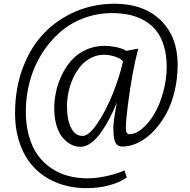

<svg xmlns="http://www.w3.org/2000/svg" viewBox="-20 -774 1001 1009"><path d="M59.1 -179.7Q59.1 -309.1 100.1 -418Q141.1 -526.9 211.9 -600.1Q282.7 -673.3 378.2 -713.9Q473.6 -754.4 582 -754.4Q734.9 -754.4 824.2 -667.7Q913.6 -581.1 913.6 -434.1Q913.6 -356.4 895.8 -286.9Q877.9 -217.3 848.1 -166.5Q818.4 -115.7 780.8 -78.4Q743.2 -41 702.9 -22.5Q662.6 -3.9 624 -3.9Q607.4 -3.9 597.2 -11.7Q586.9 -19.5 582.5 -35.6Q578.1 -51.8 576.9 -66.2Q575.7 -80.6 575.7 -104Q575.7 -138.2 594.2 -235.4Q576.2 -190.9 556.4 -153.1Q536.6 -115.2 512 -79.6Q487.3 -43.9 459 -23.2Q430.7 -2.4 402.3 -2.4Q377 -2.4 352.5 -15.1Q328.1 -27.8 307.9 -52.5Q287.6 -77.1 275.9 -118.4Q264.2 -159.7 265.1 -211.9Q266.1 -255.9 276.4 -300Q286.6 -344.2 308.1 -386.5Q329.6 -428.7 359.6 -461.2Q389.6 -493.7 433.8 -513.4Q478 -533.2 530.3 -533.2Q556.6 -533.2 590.8 -526.1Q625 -519 644 -506.8L706.5 -518.6Q674.3 -397.9 651.4 -217.8Q641.6 -140.6 641.6 -100.1Q641.6 -68.8 660.6 -68.8Q693.4 -68.8 728.5 -98.9Q763.7 -128.9 791.7 -176.8Q819.8 -224.6 837.9 -290.5Q856 -356.4 856 -422.4Q856 -483.9 841.3 -532.2Q826.7 -580.6 801.3 -612.5Q775.9 -644.5 739 -665.8Q702.1 -687 660.2 -696Q618.2 -705.1 568.4 -705.1Q488.8 -705.1 417.2 -677.5Q345.7 -649.9 291.3 -601.1Q236.8 -552.2 197 -487.5Q157.2 -422.9 136.5 -346.2Q115.7 -269.5 115.7 -188.5Q115.7 -115.7 132.8 -56.6Q149.9 2.4 179.7 43Q209.5 83.5 250.7 110.8Q292 138.2 339.6 150.6Q387.2 163.1 441.4 163.1Q490.7 163.1 549.1 149.2Q607.4 135.3 633.8 121.1L646.5 158.2Q612.8 183.6 555.7 199.2Q498.5 214.8 436 214.8Q353.5 214.8 284.4 188.5Q215.3 162.1 165.3 112.8Q115.2 63.5 87.2 -11.5Q59.1 -86.4 59.1 -179.7ZM332 -216.8Q332 -143.1 353.8 -101.6Q375.5 -60.1 413.6 -59.6Q447.8 -59.6 492.9 -127.2Q538.1 -194.8 574 -284.9Q609.9 -375 626.5 -452.1Q613.3 -467.3 583.3 -476.8Q553.2 -486.3 527.3 -486.3Q490.7 -486.3 458.5 -470Q426.3 -453.6 403.6 -426.3Q380.9 -398.9 364.5 -363.8Q348.1 -328.6 340.1 -291Q332 -253.4 332 -216.8Z"/></svg>

Font: HaufeMerriweatherSansLt
Style: Italic
Weight: 300
Designer: Eben Sorkin ( eben@eyebytes.com )
Foundry: Eben Sorkin
Version: Version 1.56